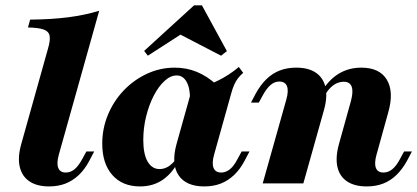

<svg xmlns="http://www.w3.org/2000/svg" viewBox="-20 -681 1550 713"><path d="M162.1 11.3Q116.9 11.3 89.1 -7.7Q61.3 -26.6 53.2 -62.1Q45.2 -97.6 58.9 -146L158.1 -500Q167.7 -532.3 164.1 -548.8Q160.5 -565.3 141.1 -571.8Q121.8 -578.2 83.9 -579L91.9 -608.1Q171.8 -608.9 233.9 -616.9Q296 -625 348.4 -641.1L198.4 -106.5Q189.5 -74.2 196.4 -57.3Q203.2 -40.3 224.2 -40.3Q242.7 -40.3 257.7 -53.2Q272.6 -66.1 286.3 -91.9L300.8 -118.5H329.8L312.1 -84.7Q295.2 -52.4 272.6 -31Q250 -9.7 223 0.8Q196 11.3 162.1 11.3Z M500 11.3Q434.7 11.3 397.2 -31Q359.7 -73.4 359.7 -147.6Q359.7 -204 381 -255.2Q402.4 -306.5 439.9 -345.6Q477.4 -384.7 526.2 -407.3Q575 -429.8 629 -429.8Q672.6 -429.8 710.9 -414.1Q749.2 -398.4 784.7 -366.1L685.5 -311.3Q686.3 -353.2 673 -377Q659.7 -400.8 636.3 -400.8Q612.9 -400.8 590.7 -380.2Q568.5 -359.7 550.8 -325.4Q533.1 -291.1 522.6 -248.4Q512.1 -205.6 512.1 -161.3Q512.1 -108.9 528.2 -81Q544.4 -53.2 572.6 -53.2Q590.3 -53.2 605.6 -62.9Q621 -72.6 635.5 -92.7H648.4Q623.4 -41.1 586.7 -14.9Q550 11.3 500 11.3ZM738.7 11.3Q671 11.3 643.1 -30.2Q615.3 -71.8 635.5 -146L691.1 -344.4Q747.6 -361.3 789.1 -381.5Q830.6 -401.6 866.9 -432.3L883.1 -410.5Q871.8 -400.8 863.7 -390.3Q855.6 -379.8 849.6 -366.1Q843.5 -352.4 837.9 -331.5L775 -106.5Q766.1 -75 773 -57.7Q779.8 -40.3 801.6 -40.3Q812.9 -40.3 823.8 -46Q834.7 -51.6 844.4 -62.9Q854 -74.2 862.9 -91.9L877.4 -118.5H906.5L888.7 -84.7Q871.8 -52.4 849.2 -31Q826.6 -9.7 799.6 0.8Q772.6 11.3 738.7 11.3ZM529 -474.2 515.3 -491.9 700.8 -661.3H729.8L822.6 -491.1L800.8 -474.2L631.5 -562.1L685.5 -575Z M1341.9 11.3Q1296.8 11.3 1269 -7.3Q1241.1 -25.8 1233.1 -60.9Q1225 -96 1238.7 -146L1283.1 -305.6Q1292.7 -341.1 1285.9 -359.3Q1279 -377.4 1256.5 -377.4Q1236.3 -377.4 1218.5 -364.9Q1200.8 -352.4 1186.3 -327.4L1174.2 -340.3Q1200.8 -384.7 1237.9 -407.3Q1275 -429.8 1321.8 -429.8Q1389.5 -429.8 1416.5 -385.1Q1443.5 -340.3 1421.8 -263.7L1378.2 -106.5Q1369.4 -75 1375.8 -57.7Q1382.3 -40.3 1404 -40.3Q1421.8 -40.3 1437.1 -52.8Q1452.4 -65.3 1466.1 -91.9L1480.6 -118.5H1509.7L1491.9 -84.7Q1474.2 -52.4 1452 -31Q1429.8 -9.7 1402.8 0.8Q1375.8 11.3 1341.9 11.3ZM955.6 0 1043.5 -312.1Q1052.4 -344.4 1045.6 -361.3Q1038.7 -378.2 1016.9 -378.2Q1000 -378.2 985.1 -365.7Q970.2 -353.2 955.6 -326.6L941.1 -300H912.1L929.8 -333.9Q947.6 -366.1 969.8 -387.5Q991.9 -408.9 1019.4 -419.4Q1046.8 -429.8 1079.8 -429.8Q1125.8 -429.8 1153.2 -410.9Q1180.6 -391.9 1188.7 -356.9Q1196.8 -321.8 1183.1 -272.6L1106.5 0Z"/></svg>

Font: Playfair 5pt SemiExpanded Light Black
Style: Italic
Weight: 900
Italic angle: -15.6°
Version: Version 2.001;gftools[0.9.30]